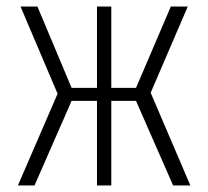

<svg xmlns="http://www.w3.org/2000/svg" viewBox="-20 -570 640 590"><path d="M35 0 157 -282 43 -550H95L200 -300H278V-550H322V-300H398L505 -550H557L443 -285L565 0H512L398 -260H322V0H278V-260H200L86 0Z"/></svg>

Font: NKDuy Mono Thin
Style: Regular
Weight: 100
Monospace: yes
Designer: NKDuy
Foundry: NKDuy
Version: Version 2.251; ttfautohint (v1.8.4.7-5d5b)